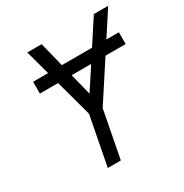

<svg xmlns="http://www.w3.org/2000/svg" viewBox="-157 -794 879 917"><g transform="rotate(-30 282.5 -335.0)"><path d="M176 0 228 -269 119 -670H198L278 -351L486 -670H565L298 -260L248 0ZM546 -470H73V-535H546Z"/></g></svg>

Font: Lode
Style: Italic
Weight: 400
Italic angle: -11°
Monospace: yes
Designer: Belleve Invis
Foundry: Belleve Invis
Version: Version 29.2.0; ttfautohint (v1.8.3)